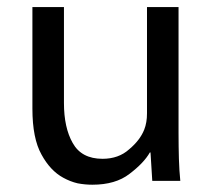

<svg xmlns="http://www.w3.org/2000/svg" viewBox="-20 -504 591 535"><path d="M477.5 -484.4V-132.8C477.5 -107.4 477.9 -83.7 478.5 -61.5C479.2 -39.4 480.5 -18.9 482.4 0H404.3C401.7 -39.7 400.1 -66.1 399.4 -79.1H397.5C386.4 -59.6 367.5 -39.7 340.8 -19.5C314.8 0.7 280.3 10.7 237.3 10.7C223.6 10.7 210 9.4 196.3 6.8C182.6 3.6 169.3 -1.6 156.2 -8.8C132.2 -21.8 112 -43.3 95.7 -73.2C78.8 -103.2 70.3 -145.8 70.3 -201.2V-484.4H158.2V-216.8C158.2 -171.2 166.3 -134.1 182.6 -105.5C198.9 -76.2 226.6 -61.5 265.6 -61.5C295.6 -61.5 320.3 -70.3 339.8 -87.9C360 -104.8 374 -123 381.8 -142.6C384.4 -149.1 386.4 -156.2 387.7 -164.1C389 -171.2 389.6 -179.4 389.6 -188.5V-484.4Z"/></svg>

Font: ImmaginiFont
Style: Regular
Weight: 400
Version: Version 1.0